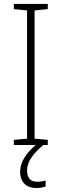

<svg xmlns="http://www.w3.org/2000/svg" viewBox="-20 -734 312 972"><path d="M117 129C117 82 151 41 199 0H222V-26L155 -32V-681L222 -688V-714H50V-688L117 -681V-32L50 -26V0H161C110 43 82 88 82 135C82 189 114 218 164 218C184 218 200 214 211 210V180C202 183 185 186 168 186C134 186 117 167 117 129Z"/></svg>

Font: Noto Sans Thai Looped SemiCondensed ExtraLight
Style: Regular
Weight: 200
Width: 4
Designer: Sasikarn Vongin, Ben Mitchell
Foundry: The Fontpad Ltd
Version: Version 1.001